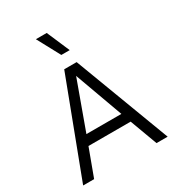

<svg xmlns="http://www.w3.org/2000/svg" viewBox="-210 -1026 1053 1151"><g transform="rotate(-30 316.5 -450.5)"><path d="M609 0H532L462 -189H170L100 0H24L274 -660H360ZM195 -257H437L316 -590ZM292 -901 360 -743H302L217 -901Z"/></g></svg>

Font: Kantumruy Pro
Style: Regular
Weight: 400
Designer: Sovichet Tep
Foundry: Sovichet Tep
Version: Version 1.002